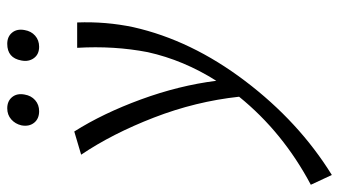

<svg xmlns="http://www.w3.org/2000/svg" viewBox="-276 -424 936 530"><g transform="rotate(-90 192.0 -159.0)"><path d="M150 -519Q129 -519 118 -533Q107 -547 111 -568Q115 -585 127.5 -596Q140 -607 158 -607Q178 -607 189 -593.5Q200 -580 196 -559Q193 -541 180.5 -530Q168 -519 150 -519ZM328 -519Q307 -519 296.5 -533.5Q286 -548 290 -568Q297 -607 336 -607Q356 -607 367 -593.5Q378 -580 374 -559Q371 -541 358.5 -530Q346 -519 328 -519ZM395 -414Q398 -335 382 -259Q346 -99 233.5 49.5Q121 198 -26 289L-53 231Q92 154 190 33Q177 -87 132.5 -202Q88 -317 30 -403L94 -422Q144 -343 182.5 -238Q221 -133 234 -30Q291 -120 313 -219Q331 -312 325 -414Z"/></g></svg>

Font: EauTest
Style: Italic
Weight: 400
Italic angle: -12°
Designer: Christian Thalmann (Catharsis Fonts)
Version: Version 0.001;PS 000.001;hotconv 1.0.88;makeotf.lib2.5.64775